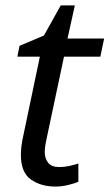

<svg xmlns="http://www.w3.org/2000/svg" viewBox="-20 -678 404 708"><path d="M44 -469 52 -509 142 -547 204 -658H256L229 -536H364L350 -469H216L154 -177Q151 -164 148 -147.5Q145 -131 145 -117Q145 -94 157.5 -78Q170 -62 198 -62Q216 -62 233 -65.5Q250 -69 269 -75V-8Q257 -2 232 4Q207 10 185 10Q131 10 94 -16Q57 -42 57 -107Q57 -139 66 -178L127 -469Z"/></svg>

Font: BC Sans
Style: Italic
Weight: 400
Italic angle: -12°
Designer: Monotype Design Team
Designer: Province of B.C.
Foundry: Monotype Imaging Inc.
Version: Version 2.000;GOOG;noto-source:20170915:90ef993387c0